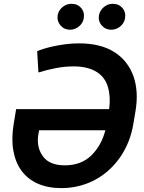

<svg xmlns="http://www.w3.org/2000/svg" viewBox="-20 -961 744 991"><path d="M50.8 -322.4 63.2 -397.7H543.3Q551.8 -459.9 537.6 -509.6Q530.9 -534.4 516.7 -554.5Q502.5 -574.6 480.5 -588.8Q458.5 -603 428.4 -610.6Q398.4 -618.3 359.7 -618.3Q313.2 -618.3 267.9 -609.4Q222.7 -600.5 178.3 -587L171.9 -696.7Q183.6 -702.1 205.4 -709Q227.3 -715.9 256 -722.1Q284.8 -728.3 318.4 -732.8Q351.9 -737.2 387.1 -737.2Q499.6 -737.2 570.3 -692.1Q605.5 -669.7 630.1 -638.3Q654.8 -606.9 668.7 -568Q682.5 -529.1 685.2 -483.7Q687.9 -438.2 679.3 -387.1L668.3 -321.7Q660.5 -274.1 643.5 -231Q626.4 -187.9 601.2 -151.1Q576 -114.3 543.5 -84.5Q511 -54.7 472.3 -33.7Q433.6 -12.8 389.2 -1.4Q344.8 9.9 296.2 9.9Q227.3 9.9 175.4 -13Q123.6 -35.9 91.6 -79Q59.7 -122.2 48.8 -183.8Q38 -245.4 50.8 -322.4ZM201 -154.8Q235.1 -107.6 313.9 -107.6Q399.1 -107.6 451.3 -158.7Q503.6 -209.9 523.8 -288.7H181.8L179 -273.4Q172.2 -236.9 178.1 -207.6Q183.9 -178.3 201 -154.8ZM277.7 -882.5Q279.8 -895.2 286.4 -905.9Q293 -916.5 302.6 -924.5Q312.1 -932.5 324 -937Q335.9 -941.4 348.7 -941.4Q380.3 -941.4 398.8 -919.7Q417.6 -897.7 412.3 -866.5Q410.2 -853.7 403.6 -843Q397 -832.4 387.4 -824.4Q377.8 -816.4 365.9 -812Q354 -807.5 341.3 -807.5Q311.4 -807.5 292.3 -829.9Q273.1 -852.3 277.7 -882.5ZM490.8 -882.5Q493.3 -894.9 499.8 -905.7Q506.4 -916.5 516 -924.5Q525.6 -932.5 537.3 -937Q549 -941.4 561.8 -941.4Q593.4 -941.4 611.9 -919.7Q630.7 -897.7 625.4 -866.5Q623.2 -853.7 616.7 -843Q610.1 -832.4 600.5 -824.4Q590.9 -816.4 579 -812Q567.1 -807.5 554.3 -807.5Q524.1 -807.5 505 -829.9Q485.8 -851.6 490.8 -882.5Z"/></svg>

Font: Inter P Semi Bold
Style: Italic
Weight: 600
Italic angle: 9.39999°
Designer: Rasmus Andersson
Foundry: rsms
Version: Version 3.018;git-588b23468